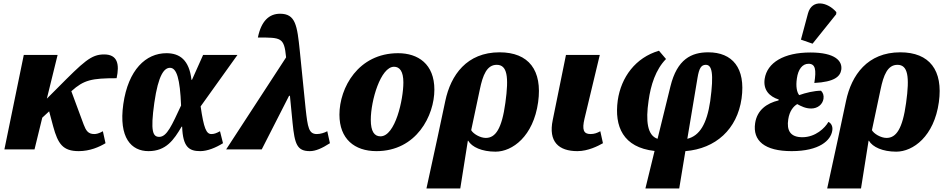

<svg xmlns="http://www.w3.org/2000/svg" viewBox="-20 -848 5393 1090"><path d="M5 0H176L220 -180L259 -216L282 -130C309 -31 337 10 427 10C491 10 544 -14 579 -35L564 -103C542 -90 526 -87 515 -87C480 -87 468 -107 455 -141L385 -330L386 -331C456 -394 500 -404 642 -404C659 -483 648 -539 571 -539C497 -539 456 -499 303 -345L246 -288L307 -536H115Z M823 10C923 10 967 -54 1011 -129H1014C1018 -13 1053 10 1117 10C1158 10 1206 -10 1246 -35L1229 -103C1207 -91 1195 -87 1180 -87C1151 -87 1137 -120 1119 -244L1328 -536H1133L1070 -395H1067C1054 -508 1000 -546 925 -546C808 -546 708 -452 680 -257C653 -65 726 10 823 10ZM884 -71C848 -71 833 -101 856 -264C879 -425 913 -463 945 -463C983 -463 1002 -401 1008 -249C956 -138 928 -71 884 -71Z M1264 0H1466L1621 -304H1626L1641 -150C1653 -30 1666 10 1739 10C1772 10 1808 -6 1853 -35L1838 -103C1822 -94 1798 -87 1779 -87C1733 -87 1727 -123 1715 -232L1682 -559C1667 -704 1658 -770 1570 -770C1508 -770 1463 -729 1444 -635C1576 -635 1593 -636 1604 -524V-522Z M2117 10C2345 10 2446 -193 2446 -339C2446 -485 2353 -546 2240 -546C2014 -546 1907 -350 1907 -197C1907 -59 1993 10 2117 10ZM2140 -74C2105 -74 2085 -102 2085 -168C2085 -277 2141 -469 2217 -469C2249 -469 2270 -443 2270 -380C2270 -283 2224 -74 2140 -74Z M2508 -275 2464 -68 2401 222H2593L2636 -49H2638C2659 -13 2716 13 2793 13C2889 13 3008 -74 3035 -268C3060 -449 2982 -551 2816 -551C2630 -551 2539 -422 2508 -275ZM2738 -65C2705 -65 2666 -89 2655 -109L2704 -340C2721 -422 2744 -480 2800 -480C2859 -480 2870 -414 2849 -264C2829 -117 2793 -65 2738 -65Z M3258 10C3318 10 3375 -19 3403 -35L3388 -103C3370 -93 3354 -87 3332 -87C3292 -87 3284 -113 3298 -173L3385 -536H3193L3118 -167C3092 -43 3152 10 3258 10Z M3644 222H3836L3871 10C4043 -4 4165 -114 4190 -289C4214 -463 4137 -551 4001 -551C3906 -551 3824 -513 3786 -357L3713 -60C3655 -79 3645 -161 3662 -276C3674 -364 3702 -453 3761 -513L3721 -560C3588 -521 3506 -410 3487 -278C3467 -130 3517 -11 3696 9ZM3940 -407C3949 -461 3961 -480 3987 -480C4021 -480 4034 -435 4012 -274C3993 -145 3952 -77 3882 -60Z M4593 -600 4727 -767 4728 -779C4680 -836 4590 -856 4567 -772L4527 -623ZM4474 10C4632 10 4697 -51 4705 -107C4709 -131 4698 -149 4683 -156C4664 -122 4610 -69 4535 -69C4467 -69 4445 -107 4455 -171C4462 -218 4485 -245 4506 -257C4528 -245 4553 -232 4585 -232C4623 -232 4650 -256 4655 -287C4658 -307 4652 -322 4641 -333C4603 -333 4553 -321 4517 -308C4504 -324 4497 -357 4504 -403C4511 -454 4535 -486 4570 -486C4609 -486 4615 -453 4603 -377C4718 -383 4750 -414 4756 -452C4763 -501 4723 -550 4580 -550C4431 -550 4335 -493 4321 -400C4312 -337 4348 -300 4401 -283L4400 -278C4333 -262 4278 -223 4267 -149C4252 -49 4321 10 4474 10Z M4783 -275 4739 -68 4676 222H4868L4911 -49H4913C4934 -13 4991 13 5068 13C5164 13 5283 -74 5310 -268C5335 -449 5257 -551 5091 -551C4905 -551 4814 -422 4783 -275ZM5013 -65C4980 -65 4941 -89 4930 -109L4979 -340C4996 -422 5019 -480 5075 -480C5134 -480 5145 -414 5124 -264C5104 -117 5068 -65 5013 -65Z"/></svg>

Font: Noto Serif SemiCondensed Black
Style: Italic
Weight: 900
Width: 4
Italic angle: -12°
Designer: Monotype Design Team
Foundry: Monotype Imaging Inc.
Version: Version 2.014